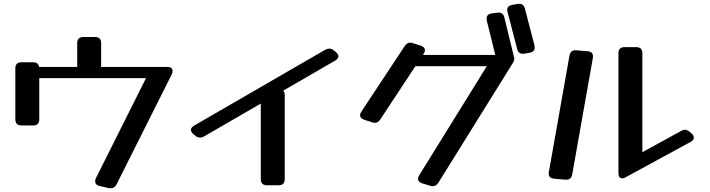

<svg xmlns="http://www.w3.org/2000/svg" viewBox="-20 -958 3798 1027"><path d="M190 -320Q190 -287 157 -287H95Q62 -287 62 -320V-592Q62 -625 95 -625H157Q185 -625 189 -600H394Q393 -603 393 -608V-727Q393 -760 426 -760H488Q521 -760 521 -727V-608Q521 -603 520 -600H875Q903 -600 903 -578Q903 -569 899 -561L603 29Q593 49 572 49Q565 49 561 48L513 37Q489 31 489 12Q489 3 493 -5L761 -540H190Z M1071 -228Q1061 -222 1050 -222Q1036 -222 1025 -232L1015 -240Q1001 -252 1001 -263Q1001 -275 1018 -286L1720 -692Q1731 -698 1741 -698Q1755 -698 1766 -688L1776 -680Q1790 -668 1790 -657Q1790 -645 1773 -634L1495 -473Q1503 -465 1503 -450V0Q1503 33 1470 33H1408Q1375 33 1375 0V-404Z M2839 -715Q2840 -711 2840 -704Q2840 -681 2814 -676L2785 -671Q2753 -666 2746 -697L2695 -893Q2694 -896 2693.5 -899Q2693 -902 2693 -905Q2693 -927 2720 -932L2749 -937Q2781 -942 2788 -911ZM2729 -654Q2730 -650 2730 -643Q2730 -618 2703 -615L2674 -611Q2643 -606 2636 -637L2584 -847Q2583 -851 2583 -858Q2583 -883 2610 -886L2639 -890Q2671 -895 2678 -864ZM2014 -319Q2002 -301 1985 -301Q1978 -301 1970 -304L1929 -317Q1906 -325 1906 -342Q1906 -351 1913 -361L2145 -712Q2157 -730 2174 -730Q2182 -730 2189 -727L2230 -714Q2253 -706 2253 -689Q2253 -681 2246 -670L2242 -664H2703Q2731 -664 2731 -643Q2731 -635 2725 -624L2325 19Q2313 38 2295 38Q2290 38 2282 36L2239 23Q2216 15 2216 -2Q2216 -10 2222 -20L2584 -604H2202Z M3624 -258Q3635 -264 3643 -264Q3656 -264 3669 -253L3678 -245Q3691 -235 3691 -222Q3691 -208 3674 -199L3327 -10Q3317 -4 3309 -4Q3288 -4 3288 -33V-673Q3288 -706 3321 -706H3383Q3416 -706 3416 -673V-144ZM3041 -26Q3035 6 3005 3L2944 -2Q2910 -5 2916 -39L3026 -660Q3032 -692 3062 -689L3123 -684Q3157 -681 3151 -647Z"/></svg>

Font: Yusei Magic
Style: Regular
Weight: 400
Designer: Tanukizamurai
Foundry: Yusei Magic Project
Version: Version 1.200